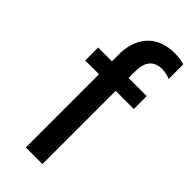

<svg xmlns="http://www.w3.org/2000/svg" viewBox="-233 -758 799 799"><g transform="rotate(45 167.0 -358.0)"><path d="M316 -431H209V0H111V-431H30V-507H111V-546Q111 -625 153.5 -670.5Q196 -716 273 -716Q301 -716 330 -708V-622Q307 -632 282 -632Q209 -632 209 -545V-507H316Z"/></g></svg>

Font: Hind Vadodara Medium
Style: Regular
Weight: 500
Designer: Hitesh Malaviya
Foundry: Indian Type Foundry
Version: Version 1.001;PS 1.0;hotconv 1.0.86;makeotf.lib2.5.63406; tt